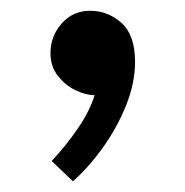

<svg xmlns="http://www.w3.org/2000/svg" viewBox="-20 -175 341 353"><path d="M114.1 158.3Q143.5 132.3 169.6 95.7Q195.7 59.1 212 18.2Q228.3 -22.6 228.3 -61.2Q228.3 -110.8 203.2 -133Q178.2 -155.2 145.6 -155.2Q114.1 -155.2 93.4 -131.8Q72.8 -108.5 72.8 -77.1Q72.8 -52.9 86.4 -35.6Q99.9 -18.2 118.9 -9.1Q137.9 0 154 0Q144.7 29.8 122.8 61.6Q101 93.3 75 121Z"/></svg>

Font: Estedad-VF-FD Black
Style: Regular
Weight: 900
Designer: Amin Abedi
Version: Version 4.000